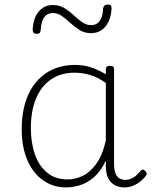

<svg xmlns="http://www.w3.org/2000/svg" viewBox="-20 -803 663 840"><path d="M269 17Q214 17 170 -13Q126 -43 100.5 -100.5Q75 -158 75 -239Q75 -288 84.5 -330.5Q94 -373 113 -407.5Q132 -442 160.5 -467Q189 -492 226 -505.5Q263 -519 309 -519Q344 -519 376 -509Q408 -499 443 -478V-500Q443 -508 447.5 -511.5Q452 -515 461 -515Q471 -515 475 -511.5Q479 -508 479 -500V-88Q479 -64 484 -48Q489 -32 500.5 -24Q512 -16 529 -16Q540 -16 551 -20Q562 -24 573 -33Q584 -42 595 -55Q600 -61 605 -61Q610 -61 615 -55Q620 -51 621.5 -46Q623 -41 619 -35Q608 -20 592.5 -8Q577 4 559.5 10.5Q542 17 525 17Q506 17 491 11Q476 5 465 -6.5Q454 -18 448.5 -35.5Q443 -53 443 -76Q443 -82 443 -88.5Q443 -95 443 -100Q420 -52 389.5 -26.5Q359 -1 327.5 8Q296 17 269 17ZM115 -243Q115 -178 133 -127Q151 -76 187 -47Q223 -18 276 -18Q309 -18 341.5 -33.5Q374 -49 401 -86Q428 -123 443 -188V-440Q406 -466 372.5 -475.5Q339 -485 305 -485Q270 -485 240.5 -474.5Q211 -464 188 -444Q165 -424 148.5 -394.5Q132 -365 123.5 -327Q115 -289 115 -243ZM140 -655Q123 -655 123 -673Q125 -723 149 -752Q173 -781 210 -781Q240 -781 262 -767.5Q284 -754 302 -737Q320 -720 338.5 -706.5Q357 -693 379 -693Q403 -693 416.5 -711.5Q430 -730 431 -766Q434 -783 450 -783Q461 -783 464.5 -779.5Q468 -776 468 -765Q465 -715 441 -686.5Q417 -658 378 -658Q350 -658 328.5 -671.5Q307 -685 288.5 -702Q270 -719 251.5 -732.5Q233 -746 210 -746Q187 -746 173.5 -727.5Q160 -709 158 -671Q157 -662 153.5 -658.5Q150 -655 140 -655Z"/></svg>

Font: Playwrite BE WAL Thin
Style: Regular
Weight: 250
Version: Version 1.002